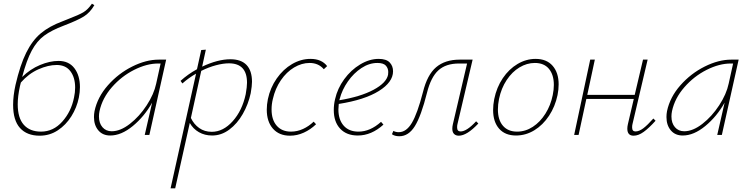

<svg xmlns="http://www.w3.org/2000/svg" viewBox="-20 -731 4061 1040"><path d="M100 -314Q144 -357 197 -379Q250 -401 297 -401Q353 -401 383 -361.5Q413 -322 413 -259Q413 -232 407 -202Q396 -148 366.5 -101Q337 -54 293 -25Q249 4 195 4Q126 4 88.5 -37.5Q51 -79 51 -163Q51 -212 64 -271Q89 -379 122 -445.5Q155 -512 201 -550.5Q247 -589 317 -615L347 -627Q407 -650 431.5 -664.5Q456 -679 478 -711L491 -703Q468 -663 434.5 -642Q401 -621 325 -592Q259 -567 219.5 -538Q180 -509 152 -457Q124 -405 100 -314ZM93 -284 88 -264Q76 -209 76 -166Q76 -92 109 -55Q142 -18 202 -18Q269 -18 317.5 -72.5Q366 -127 381 -203Q387 -230 387 -257Q387 -311 361.5 -345Q336 -379 287 -379Q241 -379 188 -355.5Q135 -332 93 -284Z M880 -408 789 0H764L804 -175Q762 -100 699.5 -48.5Q637 3 577 3Q536 3 512.5 -25Q489 -53 489 -97Q489 -113 492 -129Q508 -205 564.5 -269Q621 -333 696 -370.5Q771 -408 840 -408ZM826 -278 850 -387H837Q775 -387 706.5 -352.5Q638 -318 586 -258.5Q534 -199 519 -129Q516 -114 516 -100Q516 -64 535 -42Q554 -20 585 -20Q632 -20 683.5 -60Q735 -100 774.5 -160.5Q814 -221 826 -278Z M1345 -288Q1345 -266 1338 -226Q1325 -166 1295 -113.5Q1265 -61 1222 -29Q1179 3 1129 3Q1089 3 1057.5 -15Q1026 -33 1008 -65L929 289H904L1042 -332Q1003 -310 968 -279L958 -293Q999 -330 1047 -356L1070 -460L1095 -462L1075 -370Q1160 -410 1228 -410Q1286 -410 1315.5 -379Q1345 -348 1345 -288ZM1318 -283Q1318 -388 1220 -388Q1189 -388 1149.5 -377.5Q1110 -367 1070 -347L1014 -92Q1030 -58 1059 -37.5Q1088 -17 1127 -17Q1189 -17 1240.5 -74.5Q1292 -132 1311 -221Q1318 -261 1318 -283Z M1657 -390Q1614 -390 1573 -365.5Q1532 -341 1501.5 -296.5Q1471 -252 1458 -195Q1451 -167 1451 -138Q1451 -82 1479 -50Q1507 -18 1556 -18Q1590 -18 1621.5 -32.5Q1653 -47 1679 -72L1692 -58Q1662 -29 1625.5 -12.5Q1589 4 1551 4Q1492 4 1458.5 -34Q1425 -72 1425 -137Q1425 -164 1431 -194Q1444 -256 1479 -306Q1514 -356 1562 -384Q1610 -412 1662 -412Q1722 -412 1752 -373L1734 -356Q1705 -390 1657 -390Z M2109 -345Q2109 -286 2032 -238Q1955 -190 1815 -168Q1813 -148 1813 -138Q1813 -83 1841.5 -50.5Q1870 -18 1922 -18Q1985 -18 2044 -71L2057 -56Q1992 3 1918 3Q1857 3 1822.5 -34Q1788 -71 1788 -135Q1788 -165 1795 -194Q1808 -252 1844.5 -302Q1881 -352 1931 -382Q1981 -412 2031 -412Q2072 -412 2090.5 -393Q2109 -374 2109 -345ZM2083 -341Q2083 -361 2070 -375.5Q2057 -390 2024 -390Q1980 -390 1938 -362.5Q1896 -335 1864.5 -290Q1833 -245 1820 -195L1818 -188Q1933 -207 2003 -244.5Q2073 -282 2082 -326Q2083 -330 2083 -341Z M2571 -62Q2509 4 2465 4Q2449 4 2439.5 -5.5Q2430 -15 2430 -34Q2430 -45 2433 -58L2510 -387H2466Q2395 -387 2354.5 -350Q2314 -313 2293 -229Q2261 -102 2227 -47.5Q2193 7 2143 7Q2118 7 2103 -4L2111 -22Q2123 -15 2140 -15Q2181 -15 2211 -65.5Q2241 -116 2271 -232Q2294 -326 2342.5 -367Q2391 -408 2470 -408H2540L2458 -59Q2456 -52 2456 -41Q2456 -19 2475 -19Q2508 -19 2559 -74Z M2651 -135Q2651 -163 2657 -194Q2670 -258 2703.5 -307.5Q2737 -357 2783.5 -384.5Q2830 -412 2881 -412Q2941 -412 2973.5 -374.5Q3006 -337 3006 -274Q3006 -246 3000 -216Q2987 -154 2954 -104Q2921 -54 2874.5 -25.5Q2828 3 2775 3Q2716 3 2683.5 -34Q2651 -71 2651 -135ZM2974 -216Q2980 -245 2980 -271Q2980 -326 2953.5 -358Q2927 -390 2877 -390Q2834 -390 2794 -366Q2754 -342 2724.5 -297.5Q2695 -253 2683 -195Q2677 -165 2677 -138Q2677 -81 2704.5 -49.5Q2732 -18 2781 -18Q2826 -18 2866 -44Q2906 -70 2934.5 -115.5Q2963 -161 2974 -216Z M3531 -77Q3495 -37 3466.5 -16.5Q3438 4 3412 4Q3378 4 3378 -34Q3378 -45 3381 -58L3413 -195H3156L3114 0H3090L3177 -408H3202L3161 -217H3418L3463 -408H3488L3406 -59Q3404 -52 3404 -41Q3404 -19 3422 -19Q3442 -19 3464.5 -36Q3487 -53 3519 -89Z M3981 -408 3890 0H3865L3905 -175Q3863 -100 3800.5 -48.5Q3738 3 3678 3Q3637 3 3613.5 -25Q3590 -53 3590 -97Q3590 -113 3593 -129Q3609 -205 3665.5 -269Q3722 -333 3797 -370.5Q3872 -408 3941 -408ZM3927 -278 3951 -387H3938Q3876 -387 3807.5 -352.5Q3739 -318 3687 -258.5Q3635 -199 3620 -129Q3617 -114 3617 -100Q3617 -64 3636 -42Q3655 -20 3686 -20Q3733 -20 3784.5 -60Q3836 -100 3875.5 -160.5Q3915 -221 3927 -278Z"/></svg>

Font: Ysabeau Infant Extralight
Style: Italic
Weight: 200
Italic angle: -12°
Designer: Christian Thalmann (Catharsis Fonts)
Version: Version 0.003